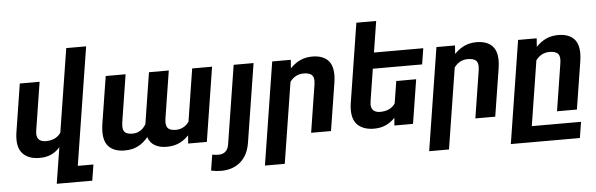

<svg xmlns="http://www.w3.org/2000/svg" viewBox="-56 -949 4230 1362"><g transform="rotate(-5 2059.0 -268.5)"><path d="M458.5 89.4H569.8L551.8 203.1H298.8L316.9 89.4L339.8 -54.2Q312 -22 276.4 -6.1Q240.7 9.8 194.8 9.8Q123.5 9.8 82.5 -26.1Q41.5 -62 41.5 -135.7Q41.5 -161.1 45.4 -184.6L99.6 -528.3H240.7L186.5 -185.5Q184.6 -169.9 184.6 -164.6Q184.6 -133.8 201.7 -119.4Q218.8 -105 248.5 -105Q320.3 -105 355.5 -155.3L449.7 -750H591.3Z M1268.1 -154.3 1327.1 -528.3H1468.8L1385.3 0H1252.4L1256.8 -58.1Q1223.6 -23.4 1185.3 -6.8Q1147 9.8 1099.6 9.8Q1048.3 9.8 1014.2 -10.5Q980 -30.8 967.3 -70.8Q933.6 -29.8 893.1 -10Q852.5 9.8 800.8 9.8Q731 9.8 692.1 -25.1Q653.3 -60.1 653.3 -135.3Q653.3 -160.2 657.7 -189.5L711.4 -528.3H853L799.8 -191.4Q797.4 -174.3 797.4 -163.6Q797.4 -130.4 814.5 -117.4Q831.5 -104.5 865.2 -104.5Q927.7 -104.5 961.9 -163.6L1019.5 -528.3H1160.6L1107.4 -192.4Q1105 -175.3 1105 -165.5Q1105 -131.3 1122.3 -117.9Q1139.6 -104.5 1173.8 -104.5Q1232.4 -104.5 1268.1 -154.3Z M1622.6 -528.3H1764.2L1675.8 29.3Q1662.1 118.2 1607.7 165.8Q1553.2 213.4 1467.3 213.4Q1431.6 213.4 1397.5 205.1L1415.5 93.3Q1437.5 97.7 1459.5 97.7Q1523.9 97.7 1534.2 29.3Z M2013.7 -373 1922.4 203.1H1781.2L1897 -528.3H2029.3L2024.9 -467.8Q2059.1 -503.4 2097.4 -520.8Q2135.7 -538.1 2182.6 -538.1Q2251 -538.1 2289.6 -503.7Q2328.1 -469.2 2328.1 -394Q2328.1 -372.1 2323.2 -338.9L2269.5 0H2127.9L2181.2 -336.9Q2183.6 -353 2183.6 -363.8Q2183.6 -397 2165.5 -410.4Q2147.5 -423.8 2110.8 -423.8Q2051.3 -423.8 2013.7 -373Z M2567.4 -185.5Q2565.4 -169.9 2565.4 -164.6Q2565.4 -133.8 2582.5 -119.4Q2599.6 -105 2629.4 -105Q2701.2 -105 2736.3 -155.3L2761.7 -313.5H2903.3L2853.5 0H2720.7L2725.6 -54.2Q2693.8 -22 2657.7 -6.1Q2621.6 9.8 2575.7 9.8Q2504.4 9.8 2463.4 -26.1Q2422.4 -62 2422.4 -136.2Q2422.4 -161.1 2426.3 -184.6L2515.6 -750H2656.7L2621.6 -528.3H2972.7L2954.6 -414.6H2603.5Z M3183.1 -373 3091.8 203.1H2950.7L3066.4 -528.3H3198.7L3194.3 -467.8Q3228.5 -503.4 3266.8 -520.8Q3305.2 -538.1 3352.1 -538.1Q3420.4 -538.1 3459 -503.7Q3497.6 -469.2 3497.6 -394Q3497.6 -372.1 3492.7 -338.9L3439 0H3297.4L3350.6 -336.9Q3353 -353 3353 -363.8Q3353 -397 3335 -410.4Q3316.9 -423.8 3280.3 -423.8Q3220.7 -423.8 3183.1 -373Z M3932.1 -336.9Q3934.6 -353 3934.6 -363.8Q3934.6 -397 3916.5 -410.4Q3898.4 -423.8 3861.8 -423.8Q3802.2 -423.8 3764.6 -373L3691.4 89.4H4042L4023.9 203.1H3532.2L3647.9 -528.3H3780.3L3775.9 -467.8Q3810.1 -503.4 3848.4 -520.8Q3886.7 -538.1 3933.6 -538.1Q4002 -538.1 4040.5 -503.7Q4079.1 -469.2 4079.1 -394Q4079.1 -372.1 4074.2 -338.9L4020.5 0H3878.9Z"/></g></svg>

Font: Mardoto
Style: Bold Italic
Weight: 700
Italic angle: -12°
Designer: Christian Robertson, Vahan Hovhannisyan
Foundry: Google
Version: Version 1.000